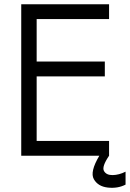

<svg xmlns="http://www.w3.org/2000/svg" viewBox="-20 -734 612 905"><path d="M494.1 -69.8V0Q459 51.8 470 71.8Q481 91.8 511 91.3Q541 90.8 571.8 75.2V136.2Q534.7 155.3 488.3 150.1Q441.9 145 422.4 110.6Q402.8 76.2 448.2 0H80.1V-713.9H494.1V-644H152.8V-443.8H474.1V-374H152.8V-69.8Z"/></svg>

Font: Arcon-Regular
Style: Regular
Weight: 400
Designer: M. Zarth
Foundry: martin zarth - visuelle & digitale kommunikation
Version: Version 1.131;PS 001.131;hotconv 1.0.70;makeotf.lib2.5.58329